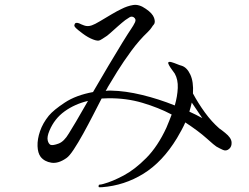

<svg xmlns="http://www.w3.org/2000/svg" viewBox="-20 -762 1040 803"><path d="M922 -206Q947 -186 948.5 -167.5Q950 -149 938 -139Q926 -129 912.5 -135Q899 -141 885 -149Q878 -153 844 -183.5Q810 -214 755 -250Q748 -234 739 -217.5Q730 -201 720 -184Q660 -85 580 -35.5Q500 14 406 21Q393 22 392.5 19.5Q392 17 393 13Q393 10 398 10Q403 10 413 7Q450 -3 497 -28Q544 -53 592 -101.5Q640 -150 676 -228Q682 -242 687.5 -256Q693 -270 698 -283Q643 -312 575.5 -332Q508 -352 432 -351Q425 -351 418.5 -350.5Q412 -350 405 -350Q389 -319 369 -280Q349 -241 328 -203Q307 -165 288.5 -137Q270 -109 258 -101Q224 -77 195 -81.5Q166 -86 150 -106Q138 -122 137 -151Q136 -180 147.5 -213.5Q159 -247 184 -278Q204 -302 251 -333Q298 -364 369 -377Q401 -432 433.5 -487Q466 -542 492 -584Q518 -626 529 -642Q538 -655 544.5 -668.5Q551 -682 539 -690Q530 -695 521.5 -689.5Q513 -684 504 -678Q491 -668 473.5 -652.5Q456 -637 441 -623.5Q426 -610 418 -606Q408 -599 398.5 -594Q389 -589 369 -597Q348 -605 326 -621.5Q304 -638 297 -645Q290 -652 291 -656.5Q292 -661 294 -664Q299 -669 312 -664Q317 -661 332 -655.5Q347 -650 364 -656Q376 -660 398.5 -673.5Q421 -687 445.5 -701.5Q470 -716 487 -724Q512 -737 537 -741Q562 -745 590 -725Q618 -706 624.5 -687Q631 -668 623 -659Q619 -655 614.5 -647.5Q610 -640 598 -628Q562 -594 529 -549Q496 -504 470.5 -463Q445 -422 431 -398Q430 -395 427.5 -391Q425 -387 422 -382Q428 -383 434 -383Q440 -383 445 -383Q504 -382 574 -365Q644 -348 711 -321Q722 -359 723.5 -394Q725 -429 711 -454Q707 -460 699.5 -470Q692 -480 687 -489Q682 -498 684 -501Q687 -505 697.5 -502Q708 -499 720 -494Q732 -489 740 -487Q762 -480 776 -450Q790 -420 787 -371Q809 -330 837 -291.5Q865 -253 897 -225Q910 -216 922 -206ZM268 -204Q276 -216 298 -253.5Q320 -291 348 -340Q293 -327 250.5 -296.5Q208 -266 187 -216Q176 -190 179.5 -175Q183 -160 192 -156Q202 -153 225 -161.5Q248 -170 268 -204ZM782 -333Q780 -324 777.5 -314.5Q775 -305 772 -295Q786 -289 799.5 -282Q813 -275 826 -268Z"/></svg>

Font: Shippori Mincho TTF
Style: Regular
Weight: 400
Version: Version 2.100